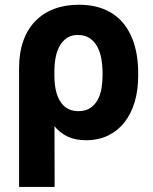

<svg xmlns="http://www.w3.org/2000/svg" viewBox="-20 -570 632 794"><path d="M58.9 -288.4Q58.9 -351.9 76.3 -400.7Q93.8 -449.6 126.1 -482.8Q158.4 -516 204 -533.2Q249.6 -550.4 306.5 -550.4Q351.2 -550.4 386.7 -540.1Q422.2 -529.8 449.4 -511Q476.6 -492.2 495.9 -466.3Q515.3 -440.3 527.7 -408.7Q540.1 -377.1 545.8 -341.3Q551.5 -305.4 551.5 -267V-257.1Q551.5 -197.1 536.8 -147.7Q522 -98.4 494.1 -63.4Q466.3 -28.4 426.3 -9.2Q386.4 9.9 335.9 9.9Q291.5 9.9 259.8 -5.1Q228 -20.2 205.3 -47.9L206 203.1H58.9ZM204.9 -251.8Q205.3 -235.4 207.2 -218.6Q209.2 -201.7 213.6 -186.1Q218 -170.5 225.5 -156.6Q233 -142.8 243.8 -132.5Q254.6 -122.2 269.7 -116.3Q284.8 -110.4 304.3 -110.4Q333.8 -110.4 353 -123.2Q372.2 -136 383.7 -156.8Q395.2 -177.6 399.7 -203.8Q404.1 -230.1 404.1 -257.1V-267Q404.1 -298.7 399 -327.4Q393.8 -356.2 381.7 -378Q369.7 -399.9 350.1 -412.6Q330.6 -425.4 302.2 -425.4Q275.6 -425.4 257.1 -413.2Q238.6 -400.9 226.9 -380.1Q215.2 -359.4 210 -332Q204.9 -304.7 204.9 -274.5Z"/></svg>

Font: Cannonade
Style: Bold
Weight: 700
Designer: Rasmus Andersson
Foundry: rsms
Version: Version 3.012;git-f93a4a705